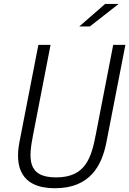

<svg xmlns="http://www.w3.org/2000/svg" viewBox="-20 -962 668 993"><path d="M270 -44.5C116 -44.5 128.5 -148 151.5 -266.5L241.5 -730H178.5L80.5 -227C57 -105.5 83.5 11.5 264.5 11.5C445.5 11.5 507 -105.5 530.5 -227L628.5 -730H565.5L475.5 -266.5C452.5 -148 424 -44.5 270 -44.5ZM390 -825 523.5 -941.5H593.5L444.5 -825Z"/></svg>

Font: Monaspace Neon ExtraLight
Style: Italic
Weight: 200
Italic angle: -11°
Designer: Riley Cran & the Lettermatic Team
Foundry: Lettermatic
Version: Version 1.200 (Monaspace Neon)